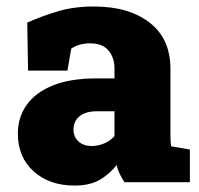

<svg xmlns="http://www.w3.org/2000/svg" viewBox="-20 -558 610 588"><path d="M208 10.3Q131.3 10.3 83 -33.2Q34.7 -76.7 34.7 -148.9Q34.7 -198.7 61.5 -236.3Q87.9 -274.4 141.4 -296.1Q194.8 -317.9 275.4 -317.9H330.6V-349.1Q330.6 -380.9 312.5 -403.1Q294.4 -425.3 255.4 -425.3Q222.7 -425.3 198.2 -409.2L186.5 -341.8H65.9L63.5 -488.8Q108.4 -508.8 157.5 -523.4Q206.5 -538.1 267.1 -538.1Q375 -538.1 438.5 -488.5Q502 -439 502 -347.2V-152.3Q502 -141.1 502.2 -130.4Q502.4 -119.6 504.4 -109.9L561.5 -100.1V0H361.3Q355 -8.8 347.7 -23.4Q340.3 -38.1 337.4 -52.7Q313.5 -22.9 283.7 -6.3Q253.9 10.3 208 10.3ZM260.7 -110.8Q279.3 -110.8 298.1 -118.4Q316.9 -126 330.6 -141.1V-217.3H277.3Q242.7 -217.3 223.9 -202.1Q205.1 -187 205.1 -162.1Q205.1 -138.2 220.7 -124.5Q236.3 -110.8 260.7 -110.8Z"/></svg>

Font: Hanuman Black
Style: Regular
Weight: 900
Designer: Danh Hong
Version: Version 8.002; ttfautohint (v1.8.3)